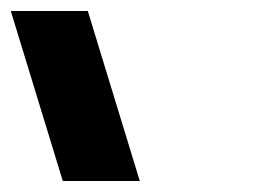

<svg xmlns="http://www.w3.org/2000/svg" viewBox="-245 -790 480 349"><path d="M-204 -700 -225.4 -770H-85.4L-64 -700L-12.3 -531L9.1 -461H-130.9L-152.3 -531Z"/></svg>

Font: Nordica Plus
Style: NordicaClassicRgOpObl
Weight: 500
Version: Version 1.01